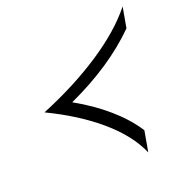

<svg xmlns="http://www.w3.org/2000/svg" viewBox="-113 -684 734 788"><g transform="rotate(-20 254.5 -289.5)"><path d="M58 -290Q209 -352 325.5 -429Q442 -506 508 -589L492 -499Q371 -378 179 -290Q258 -246 319.5 -192.5Q381 -139 418 -81L402 10Q365 -75 276 -151.5Q187 -228 58 -290Z"/></g></svg>

Font: KoHo Medium
Style: Italic
Weight: 500
Italic angle: -10°
Designer: Cadson Demak & Katatrad Team
Foundry: Cadson Demak Co.,Ltd.
Version: Version 1.000